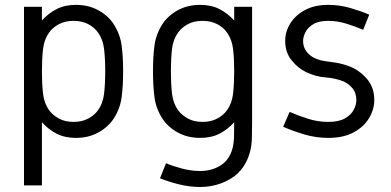

<svg xmlns="http://www.w3.org/2000/svg" viewBox="-20 -556 1599 785"><path d="M290.5 -536.1Q341.8 -536.1 381.8 -514.2Q421.9 -492.2 444.3 -458Q470.7 -417.5 477.1 -371.3Q483.4 -325.2 483.4 -264.2Q483.4 -203.1 477.1 -157Q470.7 -110.8 444.3 -70.3Q421.9 -36.1 381.8 -14.2Q341.8 7.8 290.5 7.8Q245.1 7.8 211.4 -9.5Q177.7 -26.9 151.4 -56.2V202.1H78.1V-528.3H151.4V-472.2Q177.7 -501.5 211.4 -518.8Q245.1 -536.1 290.5 -536.1ZM280.8 -470.7Q246.6 -470.7 221.4 -457.5Q196.3 -444.3 180.7 -422.9Q160.6 -395 156 -355.7Q151.4 -316.4 151.4 -264.2Q151.4 -212.4 156 -172.9Q160.6 -133.3 180.7 -105.5Q196.3 -84.5 221.4 -71Q246.6 -57.6 280.8 -57.6Q314.9 -57.6 340.3 -71Q365.7 -84.5 380.9 -105.5Q400.9 -133.3 405.5 -172.9Q410.2 -212.4 410.2 -264.2Q410.2 -316.4 405.5 -355.7Q400.9 -395 380.9 -422.9Q365.7 -444.3 340.3 -457.5Q314.9 -470.7 280.8 -470.7Z M798.3 -536.1Q843.8 -536.1 877.4 -518.8Q911.1 -501.5 937.5 -472.2V-528.3H1010.7V-54.2Q1010.7 -18.1 1009.8 10.5Q1008.8 39.1 1002.9 62Q983.4 137.2 925.8 172.9Q868.2 208.5 798.3 208.5Q755.4 208.5 712.2 197.8Q668.9 187 634.3 172.9L658.7 111.3Q687.5 123.5 724.6 133.3Q761.7 143.1 798.3 143.1Q847.2 143.1 883.8 119.1Q920.4 95.2 932.1 44.9Q936 27.3 936.8 6.3Q937.5 -14.6 937.5 -56.2Q911.1 -26.9 877.4 -9.5Q843.8 7.8 798.3 7.8Q747.1 7.8 707 -14.2Q667 -36.1 644.5 -70.3Q618.2 -110.8 611.8 -157Q605.5 -203.1 605.5 -264.2Q605.5 -325.2 611.8 -371.3Q618.2 -417.5 644.5 -458Q667 -492.2 707 -514.2Q747.1 -536.1 798.3 -536.1ZM808.1 -470.7Q773.9 -470.7 748.8 -457.5Q723.6 -444.3 708 -422.9Q688 -395 683.3 -355.7Q678.7 -316.4 678.7 -264.2Q678.7 -212.4 683.3 -172.9Q688 -133.3 708 -105.5Q723.6 -84.5 748.8 -71Q773.9 -57.6 808.1 -57.6Q842.3 -57.6 867.7 -71Q893.1 -84.5 908.2 -105.5Q928.2 -133.3 932.9 -172.9Q937.5 -212.4 937.5 -264.2Q937.5 -316.4 932.9 -355.7Q928.2 -395 908.2 -422.9Q893.1 -444.3 867.7 -457.5Q842.3 -470.7 808.1 -470.7Z M1322.3 -536.1Q1367.7 -536.1 1410.9 -523.7Q1454.1 -511.2 1489.7 -496.1L1464.8 -434.1Q1433.1 -447.8 1396.2 -459.2Q1359.4 -470.7 1322.3 -470.7Q1282.2 -470.7 1259.8 -456.5Q1237.3 -442.4 1228.3 -423.3Q1219.2 -404.3 1219.2 -388.7Q1219.2 -362.8 1233.6 -344.7Q1248 -326.7 1266.6 -318.4Q1287.1 -309.1 1308.1 -306.2Q1329.1 -303.2 1353.8 -299.6Q1378.4 -295.9 1408.7 -284.7Q1447.8 -270 1479 -234.9Q1510.3 -199.7 1510.3 -147Q1510.3 -108.9 1489 -73.2Q1467.8 -37.6 1426 -14.9Q1384.3 7.8 1322.3 7.8Q1272 7.8 1224.4 -6.3Q1176.8 -20.5 1137.7 -37.6L1164.1 -98.6Q1198.2 -83.5 1238.8 -70.6Q1279.3 -57.6 1322.3 -57.6Q1364.7 -57.6 1389.9 -71.8Q1415 -85.9 1426 -106.7Q1437 -127.4 1437 -147Q1437 -176.8 1419.7 -196.8Q1402.3 -216.8 1379.4 -225.1Q1348.1 -236.8 1310.5 -239.5Q1272.9 -242.2 1232.4 -260.7Q1198.2 -276.9 1172.1 -309.6Q1146 -342.3 1146 -388.7Q1146 -426.8 1167 -460.4Q1188 -494.1 1227.3 -515.1Q1266.6 -536.1 1322.3 -536.1Z"/></svg>

Font: Gidole
Style: Regular
Weight: 400
Version: Version 2.100; ttfautohint (v1.8.4.7-5d5b)